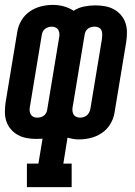

<svg xmlns="http://www.w3.org/2000/svg" viewBox="-32 -560 552 785"><path d="M78 205V109H125L142 7Q136 7 129.5 7.5Q123 8 117 8Q97 8 77.5 4.5Q58 1 41.5 -8Q25 -17 12.5 -31.5Q0 -46 -6 -64Q-12 -82 -12 -102Q-12 -122 -9 -142L39 -432Q43 -456 56.5 -478Q70 -500 91 -514Q112 -528 136 -534Q160 -540 184 -540Q207 -540 229 -534Q251 -528 269 -516Q289 -529 312.5 -533.5Q336 -538 358 -538Q378 -538 397.5 -534.5Q417 -531 433.5 -522Q450 -513 462.5 -498.5Q475 -484 481 -466Q487 -448 487 -428Q487 -408 484 -388L436 -98Q432 -74 418.5 -52Q405 -30 384 -16Q363 -2 339 4Q315 10 291 10Q279 10 267 8Q255 6 244 3L227 109H261V205ZM119 -79Q126 -79 133 -80.5Q140 -82 146.5 -86.5Q153 -91 156.5 -98Q160 -105 161 -112L209 -402Q211 -410 211 -419Q211 -428 207.5 -435.5Q204 -443 196.5 -447Q189 -451 180 -451Q173 -451 166 -449Q159 -447 153 -442.5Q147 -438 143.5 -431.5Q140 -425 139 -418L91 -128Q89 -120 89 -111Q89 -102 92.5 -94.5Q96 -87 103 -83Q110 -79 119 -79ZM295 -79Q302 -79 309 -81Q316 -83 322 -87.5Q328 -92 331.5 -98.5Q335 -105 337 -112L385 -402Q386 -410 386 -419Q386 -428 383 -435.5Q380 -443 372.5 -447Q365 -451 356 -451Q349 -451 342 -449.5Q335 -448 328.5 -443.5Q322 -439 318.5 -432Q315 -425 314 -418L266 -128Q264 -120 264 -111Q264 -102 267.5 -94.5Q271 -87 278.5 -83Q286 -79 295 -79Z"/></svg>

Font: Iosevka Slab Oblique
Style: Bold
Weight: 700
Italic angle: -9°
Monospace: yes
Designer: Belleve Invis
Foundry: Belleve Invis
Version: Version 11.1.1; ttfautohint (v1.8.3)